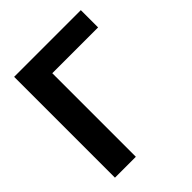

<svg xmlns="http://www.w3.org/2000/svg" viewBox="-196 -829 952 952"><g transform="rotate(-45 279.5 -353.5)"><path d="M527.3 -585.9H206.1V0H59.6V-707H527.3Z"/></g></svg>

Font: Pretendard Std
Style: Bold
Weight: 700
Designer: Base glyphs from Inter by Rasmus Andersson; Hangeul glyphs from Noto Sans CJK(Source Han Sans) by Jang Soo-young and Kan
Foundry: Kil Hyung-jin
Version: Version 1.309